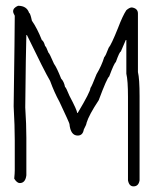

<svg xmlns="http://www.w3.org/2000/svg" viewBox="-20 -684 540 679"><path d="M43.9 -663.6Q74.7 -663.6 83 -638.2Q86.9 -638.2 92.8 -610.8Q111.8 -583.5 127.9 -542.5Q134.8 -538.6 139.6 -521Q142.6 -521 151.4 -497.6Q154.3 -497.1 170.9 -458.5Q180.7 -445.3 196.3 -405.8Q206.1 -396 210 -376.5Q212.9 -376.5 225.6 -345.2Q252.9 -293.5 252.9 -284.7H254.9Q299.8 -359.9 299.8 -372.6Q304.7 -378.9 321.3 -421.4Q339.4 -451.7 348.6 -481.9Q353 -484.9 364.3 -515.1Q373.5 -525.4 397.5 -585.4Q414.1 -628.9 426.8 -647.9Q438 -657.7 446.3 -657.7Q467.8 -654.3 467.8 -636.2V-429.2Q473.6 -405.3 473.6 -343.3V-46.4Q470.2 -24.9 452.1 -24.9Q436.5 -24.9 432.6 -46.4V-341.3Q432.6 -399.4 426.8 -423.3V-542.5H424.8L407.2 -501.5Q402.8 -501.5 389.6 -464.4Q383.8 -460.9 366.2 -413.6Q358.4 -408.2 329.1 -329.6Q294.4 -277.3 286.1 -249.5Q286.1 -244.1 276.4 -226.1Q272.9 -204.6 254.9 -204.6Q229.5 -204.6 225.6 -245.6Q225.6 -249 190.4 -323.7Q171.9 -357.4 157.2 -397.9Q137.7 -430.7 75.2 -560.1H73.2Q71.3 -500.5 69.3 -304.2Q73.2 -244.1 73.2 -196.8V-64Q69.8 -36.6 49.8 -36.6Q40 -36.6 30.3 -52.2Q32.2 -71.8 32.2 -81.5V-187Q32.2 -237.8 28.3 -308.1Q32.2 -578.6 32.2 -628.4Q26.4 -638.2 26.4 -644Q26.4 -656.2 43.9 -663.6Z"/></svg>

Font: CEF Fonts CJK Mono
Style: Regular
Weight: 400
Designer: PartyBoss (派对大魔王)
Version: Release 2.25